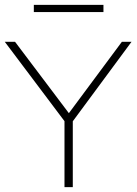

<svg xmlns="http://www.w3.org/2000/svg" viewBox="-26 -766 559 786"><path d="M238 0V-285.5L247 -258L-6.5 -595H35.5L264 -292H248L473 -595H512.5L263.5 -258L272 -285.5V0ZM112.5 -716.5V-746H397.5V-716.5Z"/></svg>

Font: Encode Sans SC SemiExpanded Thin
Style: Regular
Weight: 250
Width: 6
Designer: Multiple Designers
Foundry: Impallari Type
Version: Version 3.002